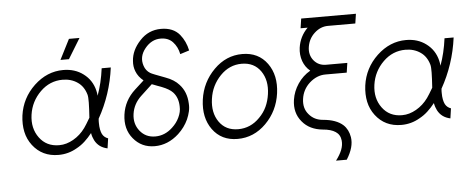

<svg xmlns="http://www.w3.org/2000/svg" viewBox="-56 -854 2906 1195"><g transform="rotate(-5 1397.0 -256.0)"><path d="M355 -510Q254 -510 173 -434Q93 -358 78 -250Q71 -195 81 -148Q91 -101 120 -63Q179 14 281 14Q343 14 396 -17Q424 -32 448 -54Q472 -76 494 -104Q496 -91 500 -79.5Q504 -68 509 -58Q521 -35 540.5 -20.5Q560 -6 588 0L597 -62Q585 -66 576 -73.5Q567 -81 561 -92Q555 -104 551.5 -121.5Q548 -139 548 -162Q548 -167 548 -174Q548 -181 549 -189Q589 -260 615 -338Q641 -416 652 -500H595Q589 -454 579 -412Q569 -370 555 -332Q554 -341 553 -349Q552 -357 550 -364Q534 -431 480 -471Q428 -510 355 -510ZM346 -450Q400 -450 440 -422Q478 -396 493 -344Q497 -330 496.5 -294Q496 -258 492 -200Q479 -178 469.5 -162.5Q460 -147 454 -139Q423 -96 379 -71Q358 -59 336 -52.5Q314 -46 290 -46Q211 -46 167 -106Q123 -166 135 -250Q147 -333 207 -392Q266 -450 346 -450ZM344 -574H397L474 -700H408Z M984 -712Q905 -712 851 -653Q797 -595 793 -528Q790 -493 802 -463Q809 -445 820.5 -430Q832 -415 848 -402L791 -350Q723 -288 711 -200Q699 -110 749 -50Q800 12 882 12Q965 12 1033 -50Q1074 -88 1096 -136Q1107 -161 1112.5 -185.5Q1118 -210 1116 -235Q1113 -308 1069 -355Q1055 -371 1034 -384.5Q1013 -398 985 -408Q945 -423 922 -432Q899 -441 893 -445Q880 -453 870.5 -465Q861 -477 856 -493Q837 -550 878 -601Q919 -652 976 -652Q1024 -652 1052 -622Q1081 -591 1090 -545L1147 -563Q1135 -621 1100 -664Q1060 -712 984 -712ZM897 -374Q903 -372 911.5 -368.5Q920 -365 931 -361Q942 -357 949 -354.5Q956 -352 958 -351Q1004 -333 1025 -311Q1057 -277 1058 -221Q1060 -187 1043 -152Q1035 -135 1024 -120.5Q1013 -106 999 -93Q951 -48 891 -48Q831 -48 795 -93Q759 -138 768 -200Q777 -262 825 -307Z M1474 -512Q1373 -512 1297 -436Q1220 -359 1205 -250Q1190 -139 1244 -64Q1299 12 1400 12Q1502 12 1578 -64Q1654 -140 1669 -250Q1684 -361 1630 -436Q1575 -512 1474 -512ZM1465 -452Q1543 -452 1584 -393Q1624 -335 1612 -250Q1606 -207 1589.5 -171.5Q1573 -136 1544 -107Q1487 -48 1409 -48Q1331 -48 1290 -107Q1250 -165 1262 -250Q1268 -293 1285.5 -328.5Q1303 -364 1331 -393Q1388 -452 1465 -452Z M1859 -700 1850 -640H1894Q1869 -615 1854 -585Q1839 -555 1834 -520Q1828 -476 1842 -436Q1849 -417 1860 -401Q1871 -385 1887 -372Q1840 -345 1809 -299Q1778 -253 1770 -200Q1758 -119 1805 -63Q1828 -35 1860 -19.5Q1892 -4 1932 0Q1984 4 2012 23Q2040 41 2044 78Q2047 106 2035.5 136Q2024 166 1998 200H2065Q2089 162 2098.5 127.5Q2108 93 2103 62Q2095 14 2064 -15Q2022 -53 1940 -60Q1885 -64 1852 -104Q1819 -142 1827 -200Q1835 -259 1879 -299Q1925 -340 1979 -340H2112L2121 -400H1988Q1941 -400 1912 -435Q1898 -452 1892.5 -473.5Q1887 -495 1891 -520Q1899 -571 1936 -605Q1974 -640 2021 -640H2192L2201 -700Z M2497 -510Q2396 -510 2315 -434Q2235 -358 2220 -250Q2213 -195 2223 -148Q2233 -101 2262 -63Q2321 14 2423 14Q2485 14 2538 -17Q2566 -32 2590 -54Q2614 -76 2636 -104Q2638 -91 2642 -79.5Q2646 -68 2651 -58Q2663 -35 2682.5 -20.5Q2702 -6 2730 0L2739 -62Q2727 -66 2718 -73.5Q2709 -81 2703 -92Q2697 -104 2693.5 -121.5Q2690 -139 2690 -162Q2690 -167 2690 -174Q2690 -181 2691 -189Q2731 -260 2757 -338Q2783 -416 2794 -500H2737Q2731 -454 2721 -412Q2711 -370 2697 -332Q2696 -341 2695 -349Q2694 -357 2692 -364Q2676 -431 2622 -471Q2570 -510 2497 -510ZM2488 -450Q2542 -450 2582 -422Q2620 -396 2635 -344Q2639 -330 2638.5 -294Q2638 -258 2634 -200Q2621 -178 2611.5 -162.5Q2602 -147 2596 -139Q2565 -96 2521 -71Q2500 -59 2478 -52.5Q2456 -46 2432 -46Q2353 -46 2309 -106Q2265 -166 2277 -250Q2289 -333 2349 -392Q2408 -450 2488 -450Z"/></g></svg>

Font: Unageo
Style: Light-Italic
Weight: 300
Designer: Richard Sepsi
Foundry: Richard Sepsi
Version: Version 2.000